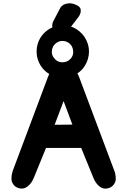

<svg xmlns="http://www.w3.org/2000/svg" viewBox="-20 -1122 771 1163"><path d="M365.2 -724.6Q296.4 -724.6 271 -657.2L56.6 -85.4Q49.3 -62 49.3 -42Q48.8 -21.5 60.1 -5.9Q71.3 10.7 92.8 17.6Q122.6 26.4 146.5 7.8Q170.9 -10.7 184.6 -44.4L258.8 -226.1H471.7L545.9 -44.4Q559.6 -10.3 584 8.3Q607.9 26.9 637.7 17.6Q657.2 11.2 668.5 -3.4Q679.7 -17.6 681.2 -35.6Q682.1 -53.7 676.8 -75.2Q674.8 -81.5 673.3 -85.4L458.5 -657.2Q433.6 -724.6 365.2 -724.6ZM418.5 -367.2 311 -366.2 365.2 -509.8ZM386.2 -750.5Q371.6 -744.1 355 -744.6Q340.3 -745.1 327.6 -752Q316.4 -758.3 306.2 -772Q293.9 -787.1 293.9 -809.1Q293.9 -824.7 300.8 -838.4Q309.1 -854 324.2 -863.8Q338.9 -874 357.9 -874Q377.4 -874 393.6 -863.8Q409.7 -854 417.5 -836.4Q423.3 -823.7 423.3 -809.1Q423.3 -804.2 423.3 -799.8Q420.4 -780.3 407.7 -766.1Q397.5 -755.4 386.2 -750.5ZM443.4 -945.3Q405.8 -969.7 356 -968.3Q303.2 -967.3 261.7 -934.6Q221.2 -902.3 207 -851.6Q201.7 -831.5 201.7 -810.1Q201.7 -780.3 212.4 -752.4Q231.4 -703.6 275.9 -675.3Q314.5 -650.9 360.8 -650.9Q372.1 -650.9 383.8 -652.8Q412.6 -656.7 437.5 -670.9Q464.8 -686 481 -705.6Q510.7 -741.2 517.6 -788.6Q519 -799.3 519 -809.6Q519 -845.2 503.4 -877.4Q484.9 -918 443.4 -945.3ZM322.8 -934.6Q337.9 -928.7 352.5 -928.7Q359.9 -928.7 367.2 -930.2Q388.2 -935.1 403.3 -951.2L455.1 -1019Q469.2 -1037.6 469.2 -1057.1Q469.2 -1062 468.3 -1066.9Q463.9 -1084 437.5 -1093.8Q418.9 -1102.1 401.4 -1102.1Q394.5 -1102.1 387.7 -1100.6Q362.8 -1096.7 348.6 -1079.6Q346.7 -1076.7 344.7 -1073.2L304.7 -997.1Q296.4 -982.4 296.4 -966.8Q296.4 -960.9 297.4 -955.6Q301.8 -941.9 322.8 -934.6Z"/></svg>

Font: Comic Relief
Style: Bold
Weight: 700
Designer: Jeff Davis
Foundry: Loudifier
Version: Version 1.200; ttfautohint (v1.8.4.7-5d5b)